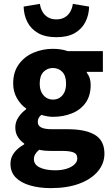

<svg xmlns="http://www.w3.org/2000/svg" viewBox="-20 -760 574 991"><path d="M242 211Q184 211 136.5 197.5Q89 184 61.5 156.5Q34 129 34 85Q34 54 52.5 29Q71 4 105 -15V-19Q86 -32 72.5 -52.5Q59 -73 59 -103Q59 -130 75 -154.5Q91 -179 115 -196V-200Q88 -218 68 -252Q48 -286 48 -329Q48 -388 77 -428Q106 -468 153 -488Q200 -508 253 -508Q274 -508 293.5 -505Q313 -502 330 -496H511V-389H428V-385Q438 -372 443 -356.5Q448 -341 448 -322Q448 -266 422 -229.5Q396 -193 351.5 -175Q307 -157 253 -157Q240 -157 225 -159.5Q210 -162 193 -167Q184 -159 179.5 -151Q175 -143 175 -130Q175 -112 192 -102.5Q209 -93 250 -93H330Q422 -93 470.5 -63.5Q519 -34 519 33Q519 84 485 124.5Q451 165 389 188Q327 211 242 211ZM253 -246Q273 -246 288 -255.5Q303 -265 312 -283Q321 -301 321 -329Q321 -369 301.5 -389Q282 -409 253 -409Q224 -409 204.5 -389Q185 -369 185 -329Q185 -301 194.5 -283Q204 -265 219 -255.5Q234 -246 253 -246ZM265 119Q298 119 323.5 111Q349 103 364 89Q379 75 379 58Q379 34 359 26.5Q339 19 303 19H252Q226 19 210.5 17.5Q195 16 182 13Q168 25 161.5 36.5Q155 48 155 62Q155 90 185.5 104.5Q216 119 265 119ZM271 -568Q214 -568 177 -589Q140 -610 121.5 -646Q103 -682 102 -726L186 -740Q189 -718 199 -700Q209 -682 227 -671Q245 -660 271 -660Q297 -660 315 -671Q333 -682 343 -700Q353 -718 356 -740L440 -726Q439 -682 420.5 -646Q402 -610 365.5 -589Q329 -568 271 -568Z"/></svg>

Font: Source Sans 3
Style: Bold
Weight: 700
Designer: Paul D. Hunt
Foundry: Adobe
Version: Version 3.052;hotconv 1.1.0;makeotfexe 2.6.0